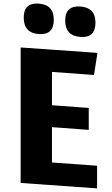

<svg xmlns="http://www.w3.org/2000/svg" viewBox="-20 -1024 621 1060"><path d="M277 -915Q277 -830 194 -836Q111 -842 111 -927Q111 -1010 194 -1004Q277 -998 277 -915ZM507 -899Q507 -814 424 -820Q340 -826 340 -911Q340 -994 424 -988Q507 -982 507 -899ZM499 -610 267 -627V-443L470 -428V-307L267 -322V-127L516 -109V16L94 -14V-762L518 -732Z"/></svg>

Font: Xiangcui Wave Sans Xiangcui Wave Sans
Style: Regular
Weight: 800
Width: 3
Version: Version 0.920;March 28, 2024;FontCreator 14.0.0.2814 64-bit